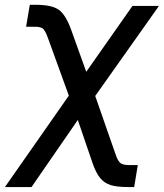

<svg xmlns="http://www.w3.org/2000/svg" viewBox="-41 -570 678 795"><path d="M-20.6 204.5 244 -174 160.9 -403.4Q155.2 -418.7 152.2 -426.3Q149.1 -433.9 144.4 -441.6Q139.6 -449.2 136.5 -451.7Q133.5 -454.2 125.9 -456.5Q118.3 -458.8 111.7 -459Q105.1 -459.2 91.6 -459.2H67.1L82.4 -550.1H107.2Q173.3 -550.1 202.2 -529.7Q231.2 -509.2 253.9 -446L316.1 -272.7L507.5 -545.5H617.2L353.3 -172.6L435.4 62.9Q439.6 75.3 442.8 83.1Q446 90.9 450.6 97.1Q455.3 103.3 459.2 106.2Q463.1 109 470.5 111Q478 112.9 485.1 113.3Q492.2 113.6 505 113.6H529.5L514.6 204.5H490.1Q443.9 204.5 417.8 196.6Q391.7 188.6 374.1 167.6Q356.5 146.7 342.3 105.5L281.2 -73.2L89.5 204.5Z"/></svg>

Font: Karasuma Gothic
Style: Medium Italic
Weight: 500
Italic angle: 9.39998°
Designer: Rasmus Andersson / Ryoko Nishizuka
Foundry: Genbu
Version: Version 1.00